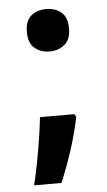

<svg xmlns="http://www.w3.org/2000/svg" viewBox="-51 -590 419 749"><g transform="rotate(-5 159.0 -215.5)"><path d="M159 -390Q123 -390 99.5 -410Q76 -430 76 -473Q76 -517 99.5 -536.5Q123 -556 159 -556Q194 -556 217.5 -536.5Q241 -517 241 -473Q241 -430 217 -410Q193 -390 159 -390ZM232 -138 239 -127Q226 -63 204.5 3Q183 69 159 125H52Q62 84 71 37Q80 -10 87 -55.5Q94 -101 98 -138Z"/></g></svg>

Font: Noto Sans Devanagari UI SemiCondensed
Style: Bold
Weight: 700
Width: 4
Designer: Jelle Bosma - Monotype Design Team
Foundry: Monotype Imaging Inc.
Version: Version 2.004; ttfautohint (v1.8.4.7-5d5b)